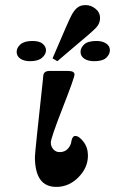

<svg xmlns="http://www.w3.org/2000/svg" viewBox="-20 -731 455 760"><path d="M45.9 -525.9Q45.9 -542 61 -555.4Q76.2 -568.8 107.9 -568.8Q136.7 -568.8 149.4 -557.4Q162.1 -545.9 162.1 -532.2Q162.1 -516.1 146.5 -502.4Q130.9 -488.8 99.1 -488.8Q75.2 -488.8 60.5 -498.8Q45.9 -508.8 45.9 -525.9ZM118.2 -109.9Q118.2 -126 149.9 -416Q149.9 -418 150.4 -421.9Q150.9 -425.8 150.9 -428Q150.9 -430.2 151.4 -433.1Q151.9 -436 152.8 -438Q153.8 -439.9 154.8 -441.9Q155.8 -443.8 158 -445.3Q160.2 -446.8 162.6 -448Q165 -449.2 168.5 -449.7Q171.9 -450.2 175.8 -450.2H249Q274.9 -450.2 274.9 -436Q274.9 -423.8 228 -304Q181.2 -184.1 181.2 -167Q181.2 -150.9 191.2 -139.9Q201.2 -128.9 215.8 -128.9Q249 -128.9 261.2 -164.1Q261.2 -166 262.7 -173.1Q264.2 -180.2 265.6 -183.1Q267.1 -186 270 -189.5Q272.9 -192.9 277.8 -192.9Q293 -192.9 310.5 -169.9Q328.1 -147 328.1 -115.2Q328.1 -67.4 290.5 -29.3Q252.9 8.8 203.1 8.8Q118.2 9.3 118.2 -109.9ZM188 -500Q254.9 -657.2 263.2 -670.9Q282.2 -707 308.1 -710Q313 -710.9 318.8 -710.9Q339.8 -710.9 357.9 -696.5Q376 -682.1 376 -659.2Q376 -638.2 360.6 -621.6Q345.2 -605 266.1 -539.1Q230 -508.3 207 -488.8ZM298.8 -525.9Q298.8 -542 313.5 -555.4Q328.1 -568.8 361.8 -568.8Q385.7 -568.8 400.4 -558.8Q415 -548.8 415 -532.2Q415 -516.1 400.6 -502.4Q386.2 -488.8 353 -488.8Q328.1 -488.8 313.5 -498.8Q298.8 -508.8 298.8 -525.9Z"/></svg>

Font: CMU Serif Extra
Style: BoldSlanted
Weight: 700
Italic angle: -9.46001°
Version: Version 0.7.0